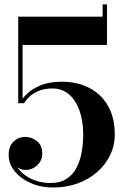

<svg xmlns="http://www.w3.org/2000/svg" viewBox="-20 -824 560 854"><path d="M216 10Q161.5 10 116.8 -9.8Q72 -29.5 45.2 -62.2Q18.5 -95 18.5 -135Q18.5 -172.5 39.8 -193.8Q61 -215 93 -215Q121 -215 144.5 -196.2Q168 -177.5 168 -141Q168 -119 157.2 -102.8Q146.5 -86.5 129.5 -77.2Q112.5 -68 93 -68Q80 -68 67 -74.2Q54 -80.5 43.2 -90.2Q32.5 -100 26 -112Q19.5 -124 19.5 -135H39Q39 -109.5 52.2 -87Q65.5 -64.5 88.5 -47Q111.5 -29.5 141 -19.8Q170.5 -10 203.5 -10Q248.5 -10 277.2 -29.2Q306 -48.5 321.8 -80.5Q337.5 -112.5 343.8 -150.5Q350 -188.5 350 -225.5Q350 -286 333.5 -332.2Q317 -378.5 286.5 -404.5Q256 -430.5 213.5 -430.5Q178.5 -430.5 153 -420Q127.5 -409.5 111.2 -394.2Q95 -379 87 -365H68.5Q76.5 -383.5 99 -405.8Q121.5 -428 160 -444.2Q198.5 -460.5 255 -460.5Q324 -460.5 377.2 -433Q430.5 -405.5 460.5 -353Q490.5 -300.5 490.5 -225.5Q490.5 -177 470 -134.2Q449.5 -91.5 412.5 -59Q375.5 -26.5 325.5 -8.2Q275.5 10 216 10ZM61 -365V-750H436.5V-804.5H456V-624H80.5V-365Z"/></svg>

Font: Bodoni Moda 11pt SemiBold
Style: Regular
Weight: 600
Designer: Owen Earl
Foundry: indestructible type
Version: Version 2.004